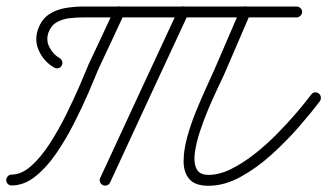

<svg xmlns="http://www.w3.org/2000/svg" viewBox="-37 -579 1051 617"><path d="M155 -392Q161 -388 163 -381Q165 -374 161 -368Q158 -362 151 -360Q144 -358 137 -362Q105 -380 88.5 -415Q72 -450 86 -487Q97 -517 120 -532.5Q143 -548 172 -553Q201 -558 229 -558Q401 -558 572.5 -558Q744 -558 916 -558Q916 -558 916 -558Q916 -558 916 -558Q923 -558 928.5 -553Q934 -548 934 -541Q934 -534 928.5 -528.5Q923 -523 916 -523Q744 -523 572.5 -523Q401 -523 229 -523Q209 -523 186.5 -520.5Q164 -518 145.5 -507.5Q127 -497 119 -475Q110 -450 122 -427Q134 -404 155 -392Q155 -392 155 -392Q155 -392 155 -392ZM353 -557Q360 -554 362.5 -547Q365 -540 362 -534Q342 -490 321.5 -447Q301 -404 281 -361Q281 -361 281 -361Q281 -361 281 -361Q268 -329 247.5 -281.5Q227 -234 200.5 -182Q174 -130 143 -85Q112 -40 76 -11.5Q40 17 0 17Q-7 17 -12 12Q-17 7 -17 0Q-17 -7 -12 -12.5Q-7 -18 0 -18Q32 -18 63 -45.5Q94 -73 122.5 -117Q151 -161 175.5 -210.5Q200 -260 219 -304Q238 -348 249 -375Q249 -375 249 -375Q249 -375 249 -375Q270 -419 290 -462Q310 -505 330 -548Q333 -555 340 -557.5Q347 -560 353 -557ZM559 -557Q566 -554 568.5 -547Q571 -540 568 -534Q505 -398 442 -263Q379 -128 317 7Q317 7 317 7Q317 7 317 7Q314 14 307 16.5Q300 19 294 16Q287 13 284.5 6Q282 -1 285 -7Q348 -143 410.5 -278Q473 -413 536 -548Q539 -555 546 -557.5Q553 -560 559 -557ZM735 -548Q738 -555 744.5 -557.5Q751 -560 758 -557Q765 -554 767.5 -547.5Q770 -541 767 -534Q746 -485 725 -436.5Q704 -388 683 -339Q676 -324 662 -294.5Q648 -265 632.5 -228.5Q617 -192 605 -155Q593 -118 589 -87Q585 -56 594.5 -36.5Q604 -17 633 -17Q668 -17 706 -36Q744 -55 781.5 -84.5Q819 -114 853.5 -149Q888 -184 916.5 -217.5Q945 -251 963 -275Q963 -275 963 -275Q963 -275 963 -275Q967 -281 974.5 -282Q982 -283 988 -278Q993 -274 994 -267Q995 -260 991 -254Q964 -218 924 -172Q884 -126 836 -82.5Q788 -39 736 -10.5Q684 18 633 18Q590 18 571.5 -3.5Q553 -25 553 -60.5Q553 -96 564.5 -138Q576 -180 593 -221.5Q610 -263 626 -298Q642 -333 651 -353Q672 -402 693 -450.5Q714 -499 735 -548Q735 -548 735 -548Q735 -548 735 -548Z"/></svg>

Font: FRB American Cursive
Style: Italic
Weight: 400
Italic angle: -25°
Version: Version 2.0;Modular Font Editor K font №1